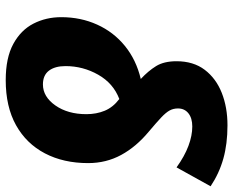

<svg xmlns="http://www.w3.org/2000/svg" viewBox="-127 -508 815 671"><g transform="rotate(-90 280.5 -172.5)"><path d="M336 -560Q414 -560 462.5 -533.5Q511 -507 533.5 -463Q556 -419 556 -366Q556 -298 530 -240.5Q504 -183 455.5 -143.5Q407 -104 340 -88Q368 -62 385 -34.5Q402 -7 402 37Q402 96 372 135.5Q342 175 291.5 195Q241 215 178 215Q113 215 61.5 200.5Q10 186 -35 156L31 37Q70 65 106 78.5Q142 92 174 92Q203 92 220 78.5Q237 65 237 42Q237 26 230 13Q223 0 205.5 -16.5Q188 -33 156 -60Q103 -104 74.5 -156.5Q46 -209 46 -272Q46 -358 80 -423Q114 -488 178.5 -524Q243 -560 336 -560ZM321 -430Q278 -430 247.5 -386.5Q217 -343 217 -278Q217 -243 229 -214Q241 -185 270 -163Q325 -184 355 -237Q385 -290 385 -351Q385 -388 369 -409Q353 -430 321 -430Z"/></g></svg>

Font: Noto Sans ExtraBold
Style: Italic
Weight: 800
Italic angle: -12°
Designer: Monotype Design Team
Foundry: Monotype Imaging Inc.
Version: Version 2.013; ttfautohint (v1.8.4.7-5d5b)